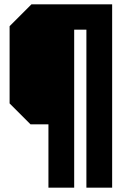

<svg xmlns="http://www.w3.org/2000/svg" viewBox="-20 -720 570 880"><path d="M494 140H376V-584H320V140H202V-150H120L24 -246V-600L124 -700H494Z"/></svg>

Font: Tektur Condensed SemiBold
Style: Regular
Weight: 600
Width: 3
Designer: Adam Jagosz
Foundry: Adam Jagosz
Version: Version 1.005;gftools[0.9.30]